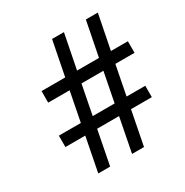

<svg xmlns="http://www.w3.org/2000/svg" viewBox="-164 -845 944 978"><g transform="rotate(-30 308.0 -355.5)"><path d="M373.5 -200.2H244.6L205.6 0H135.7L174.8 -200.2H58.1V-267.1H187.5L221.2 -439.9H95.2V-507.8H234.4L274.4 -710.9H344.2L304.2 -507.8H433.1L473.1 -710.9H543.5L503.4 -507.8H603V-439.9H490.2L456.5 -267.1H566.4V-200.2H443.8L404.8 0H334.5ZM257.3 -267.1H386.2L419.9 -439.9H291Z"/></g></svg>

Font: Noboto
Style: Regular
Weight: 400
Designer: Google
Version: Version 2.001101; 2014